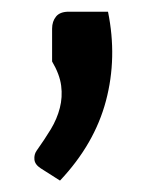

<svg xmlns="http://www.w3.org/2000/svg" viewBox="-20 -197 259 328"><path d="M164.5 -177Q180.5 -98.5 161 -24.8Q141.5 49 82.5 111.5L49.5 90.5Q39.5 84 38.8 75.5Q38 67 42.5 60.5Q56 41.5 66.8 23.8Q77.5 6 82.2 -12.5Q87 -31 84.5 -50.5Q82 -70 69 -92V-148Q69 -160.5 75.8 -168.8Q82.5 -177 97.5 -177Z"/></svg>

Font: Lato SemiBold
Style: Regular
Weight: 600
Designer: Lukasz Dziedzic with Adam Twardoch and Botio Nikoltchev
Foundry: tyPoland Lukasz Dziedzic
Version: Version 2.015; 2015-08-06; http://www.latofonts.com/